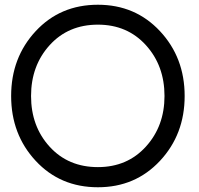

<svg xmlns="http://www.w3.org/2000/svg" viewBox="-20 -780 839 810"><path d="M393 10Q234 10 130.5 -101.5Q27 -213 27 -375Q27 -537 130.5 -648.5Q234 -760 393 -760Q551 -760 655 -648.5Q759 -537 759 -375Q759 -213 655 -101.5Q551 10 393 10ZM393 -75Q517 -75 595.5 -161.5Q674 -248 674 -375Q674 -503 595.5 -589.5Q517 -676 393 -676Q268 -676 189.5 -589.5Q111 -503 111 -375Q111 -247 189.5 -161Q268 -75 393 -75Z"/></svg>

Font: Oakes Grotesk
Style: Regular
Weight: 400
Designer: Samuel Oakes
Foundry: Samuel Oakes
Version: Version 1.000;PS 001.000;hotconv 1.0.88;makeotf.lib2.5.64775